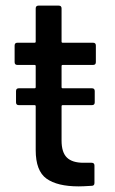

<svg xmlns="http://www.w3.org/2000/svg" viewBox="-20 -661 409 683"><path d="M311 -430H203Q199 -430 199 -426V-351Q199 -347 203 -347H307Q317 -347 317 -337V-297Q317 -287 307 -287H203Q199 -287 199 -283V-161Q199 -119 218 -100.5Q237 -82 277 -82H306Q316 -82 316 -72V-10Q316 0 306 0Q274 2 260 2Q184 2 145.5 -25.5Q107 -53 107 -127V-283Q107 -287 103 -287H47Q37 -287 37 -297V-337Q37 -347 47 -347H103Q107 -347 107 -351V-426Q107 -430 103 -430H42Q32 -430 32 -440V-499Q32 -509 42 -509H103Q107 -509 107 -513V-631Q107 -641 117 -641H189Q199 -641 199 -631V-513Q199 -509 203 -509H311Q321 -509 321 -499V-440Q321 -430 311 -430Z"/></svg>

Font: Amber EN Medium
Style: Regular
Weight: 500
Designer: Jeremy Tribby
Foundry: Tribby Type Co.
Version: Version 1.403 November 24, 2021